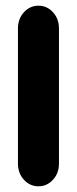

<svg xmlns="http://www.w3.org/2000/svg" viewBox="-20 -651 269 674"><path d="M43 -551Q43 -585 64 -608Q85 -631 115 -631Q145 -631 166 -608Q187 -585 187 -551V-77Q187 -43 166 -20Q145 3 115 3Q85 3 64 -20Q43 -43 43 -77Z"/></svg>

Font: Beiruti Black
Style: Regular
Weight: 900
Designer: Arlette Boutros
Foundry: Boutros
Version: Version 1.41